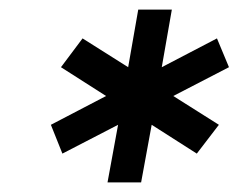

<svg xmlns="http://www.w3.org/2000/svg" viewBox="-20 -720 497 400"><path d="M152 -640 247 -580 268 -700H338L317 -580L432 -640L457 -580L341 -520L436 -460L390 -400L296 -460L274 -340H204L226 -460L110 -400L86 -460L201 -520L107 -580Z"/></svg>

Font: Scada
Style: Italic
Weight: 400
Italic angle: -10°
Designer: Jovanny Lemonad
Foundry: Jovanny Lemonad
Version: Version 4.100;PS 004.100;hotconv 1.0.88;makeotf.lib2.5.64775